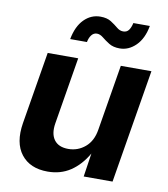

<svg xmlns="http://www.w3.org/2000/svg" viewBox="-85 -829 793 908"><g transform="rotate(10 311.5 -375.5)"><path d="M204.6 6.8Q119.6 6.8 77.1 -47.9Q34.7 -102.5 50.3 -198.7L107.9 -545.9H254.4L201.2 -224.1Q192.9 -173.3 214.1 -144.5Q235.4 -115.7 282.2 -115.7Q328.1 -115.7 363 -145.3Q397.9 -174.8 406.7 -230L459 -545.9H606L515.6 0H377L394 -113.3Q360.8 -55.7 313.7 -24.4Q266.6 6.8 204.6 6.8ZM439 -626Q407.7 -626 387.5 -638.7Q367.2 -651.4 352.1 -663.8Q336.9 -676.3 321.8 -676.3Q306.2 -676.3 295.9 -663.1Q285.6 -649.9 281.7 -628.9H201.2Q212.9 -691.4 246.1 -724.9Q279.3 -758.3 324.2 -758.3Q356 -758.3 375.7 -745.6Q395.5 -732.9 410.2 -720.5Q424.8 -708 441.4 -708Q458.5 -708 467.8 -720.2Q477.1 -732.4 482.4 -755.4H561.5Q550.3 -693.4 516.1 -659.7Q481.9 -626 439 -626Z"/></g></svg>

Font: Inter
Style: Bold Italic
Weight: 700
Italic angle: -9.39999°
Designer: Rasmus Andersson
Foundry: rsms
Version: Version 4.001;git-9221beed3